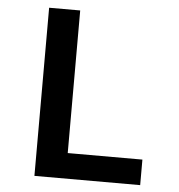

<svg xmlns="http://www.w3.org/2000/svg" viewBox="-51 -746 742 794"><g transform="rotate(5 320.0 -349.0)"><path d="M121 0V-698H250V-106H560V0Z"/></g></svg>

Font: Writer SemiBold
Style: Regular
Weight: 600
Monospace: yes
Designer: Mike Abbink, Paul van der Laan, Pieter van Rosmalen
Foundry: Bold Monday
Version: Version 2.001 2020